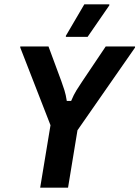

<svg xmlns="http://www.w3.org/2000/svg" viewBox="-20 -864 642 884"><path d="M165 0 212.5 -287.5 73.3 -645V-650H203.3L262.5 -490Q270 -469.2 276.7 -448.3Q283.3 -427.5 287.5 -399.2H307.5Q319.2 -427.5 332.1 -448.3Q345 -469.2 359.2 -490L466.7 -650H601.7V-645L336.7 -264.2L293.3 0ZM283.3 -694.2V-699.2L368.3 -844.2H483.3V-839.2L383.3 -694.2Z"/></svg>

Font: Familjen Grotesk SemiBold
Style: Italic
Weight: 600
Italic angle: -9.46201°
Designer: Anders Wikstroem, Jonas Baeckman, Matilda Gysing, Kristian Moeller
Foundry: Familjen STHLM AB
Version: Version 2.002